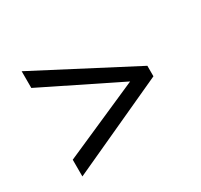

<svg xmlns="http://www.w3.org/2000/svg" viewBox="-110 -710 813 776"><g transform="rotate(-30 296.0 -322.5)"><path d="M70 -155 429 -313 70 -490V-568L521 -333V-284L70 -77Z"/></g></svg>

Font: lkorean25
Style: Book
Weight: 400
Designer: Jelle Bosma - Monotype Design Team
Foundry: Monotype Imaging Inc.
Version: Version 2.003